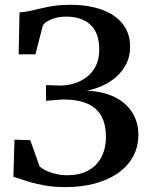

<svg xmlns="http://www.w3.org/2000/svg" viewBox="-20 -771 622 802"><path d="M254.5 10.5Q199 10.5 156.2 1.8Q113.5 -7 83.8 -17.2Q54 -27.5 36 -32L40.5 -187.5L106.5 -185.5L145.5 -75.5Q156.5 -66 174.5 -57.5Q192.5 -49 215.2 -44Q238 -39 262 -39Q310 -39 346 -57.5Q382 -76 402.2 -112.2Q422.5 -148.5 422.5 -201.5Q422.5 -248 405.2 -282.8Q388 -317.5 348.2 -336.5Q308.5 -355.5 241.5 -355.5L172.5 -350L172 -415.5L229.5 -413.5Q259 -413.5 288.2 -422Q317.5 -430.5 341.5 -448.5Q365.5 -466.5 380 -495.2Q394.5 -524 394.5 -565Q394.5 -633.5 357.8 -667.5Q321 -701.5 257.5 -701.5Q220.5 -701.5 194 -690Q167.5 -678.5 159 -665L128 -544H58L61.5 -719Q82.5 -720.5 104.5 -725.2Q126.5 -730 151.2 -736Q176 -742 205.8 -746.5Q235.5 -751 272 -751Q349 -751 405.5 -730.5Q462 -710 492.8 -670.8Q523.5 -631.5 523.5 -575.5Q523.5 -534 506.5 -502Q489.5 -470 462.5 -447.2Q435.5 -424.5 403.8 -411Q372 -397.5 342 -392Q410.5 -389.5 458.8 -365.5Q507 -341.5 532.5 -301Q558 -260.5 558 -208Q558 -157.5 535.8 -117Q513.5 -76.5 472.8 -48Q432 -19.5 376.5 -4.5Q321 10.5 254.5 10.5Z"/></svg>

Font: Merriweather 48pt SemiBold
Style: Regular
Weight: 600
Version: Version 2.100